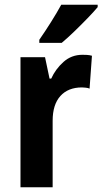

<svg xmlns="http://www.w3.org/2000/svg" viewBox="-20 -786 430 806"><path d="M326 -556Q334 -556 344.5 -555.5Q355 -555 366 -552L356 -414Q350 -417 339 -418Q328 -419 324 -419Q266 -419 233.5 -383Q201 -347 201 -279V0H66V-546H169L188 -456H195Q213 -496 246.5 -526Q280 -556 326 -556ZM390 -756Q375 -738 348.5 -710.5Q322 -683 292.5 -654.5Q263 -626 239 -606H145V-619Q170 -655 194.5 -694Q219 -733 237 -766H390Z"/></svg>

Font: Noto Sans Gurmukhi UI Condensed
Style: Bold
Weight: 700
Width: 3
Designer: Jelle Bosma - Monotype Design Team
Foundry: Monotype Imaging Inc.
Version: Version 2.004; ttfautohint (v1.8.4.7-5d5b)